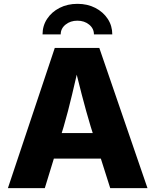

<svg xmlns="http://www.w3.org/2000/svg" viewBox="-20 -976 806 996"><path d="M21 0 264.2 -727.5H495.1L745.1 0H551.8L450.7 -318.4Q426.8 -397.9 403.8 -486.6Q380.9 -575.2 357.9 -671.4H397.5Q375 -574.7 354 -485.8Q333 -397 310.1 -318.4L212.4 0ZM186.5 -153.3V-285.6H580.1V-153.3ZM381.8 -956.1Q433.6 -956.1 474.4 -935.1Q515.1 -914.1 538.8 -878.2Q562.5 -842.3 562.5 -797.4H467.3Q467.3 -828.1 442.4 -848.4Q417.5 -868.7 381.3 -868.7Q345.2 -868.7 320.1 -848.4Q294.9 -828.1 294.9 -797.4H200.7Q200.7 -842.3 224.4 -878.2Q248 -914.1 289.1 -935.1Q330.1 -956.1 381.8 -956.1Z"/></svg>

Font: Inter 16pt ExtraBold
Style: Regular
Weight: 800
Version: Version 4.001;git-66647c0bb